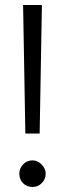

<svg xmlns="http://www.w3.org/2000/svg" viewBox="-20 -737 260 765"><path d="M81 -205Q79 -334 76.5 -461Q74 -588 72 -717H147Q145 -588 142.5 -461Q140 -334 138 -205ZM110 8Q87 8 72 -7Q57 -22 57 -45Q57 -66 72 -82Q87 -98 110 -98Q130 -98 146 -81.5Q162 -65 162 -45Q162 -23 146.5 -7.5Q131 8 110 8Z"/></svg>

Font: Rosa Sans Light
Style: Regular
Weight: 300
Designer: Pentagram / MCKL
Foundry: Pentagram / MCKL
Version: Version 1.005;September 16, 2019;FontCreator 11.5.0.2425 64-